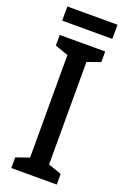

<svg xmlns="http://www.w3.org/2000/svg" viewBox="-164 -915 638 968"><g transform="rotate(20 155.5 -431.0)"><path d="M277 0H33V-57L104 -82V-632L33 -657V-714H277V-657L206 -632V-82L277 -57ZM289 -862V-786H20V-862Z"/></g></svg>

Font: Noto Sans Malayalam Condensed Medium
Style: Regular
Weight: 500
Width: 3
Designer: Jelle Bosma - Monotype Design Team
Foundry: Monotype Imaging Inc.
Version: Version 2.104; ttfautohint (v1.8.4.7-5d5b)